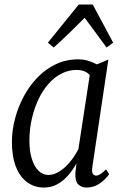

<svg xmlns="http://www.w3.org/2000/svg" viewBox="-20 -832 554 862"><path d="M395 -85.5Q391 -57.5 397.5 -50.5Q404 -43.5 411.5 -43.5Q420 -43.5 431.2 -50.8Q442.5 -58 456 -71.5L470 -50Q466 -43.5 452.5 -29Q439 -14.5 417.5 -2.2Q396 10 368 10Q346 10 331.2 -4.2Q316.5 -18.5 318.5 -56.5L323.5 -98.5Q305.5 -66.5 283.8 -42.2Q262 -18 235.8 -4Q209.5 10 176.5 10Q135 10 102.5 -13.5Q70 -37 51.8 -82.5Q33.5 -128 33.5 -194.5Q33.5 -246.5 47.5 -299.5Q61.5 -352.5 87.2 -400.2Q113 -448 149.2 -485.2Q185.5 -522.5 231.2 -544Q277 -565.5 329.5 -565.5Q355.5 -565.5 377 -558.8Q398.5 -552 415 -543L466.5 -564.5ZM383 -495Q372 -507 357.5 -512.5Q343 -518 323.5 -518Q287.5 -518 255.2 -501.2Q223 -484.5 196.8 -454.5Q170.5 -424.5 151.8 -384.2Q133 -344 122.5 -296.8Q112 -249.5 112 -199Q112 -155 122.5 -120.2Q133 -85.5 152.2 -66Q171.5 -46.5 197 -46.5Q217.5 -46.5 237.5 -57Q257.5 -67.5 275.5 -84.8Q293.5 -102 307.8 -122.5Q322 -143 332 -162.5ZM221 -618.5 195 -640.5 333.5 -811.5H396.5L488 -640.5L458.5 -618.5Q434.5 -652 409.8 -685Q385 -718 360 -752Q326.5 -718.5 292.8 -685.5Q259 -652.5 221 -618.5Z"/></svg>

Font: Merriweather 24pt SemiCondensed Light
Style: Italic
Weight: 300
Width: 4
Italic angle: -7.8°
Designer: Eben Sorkin
Foundry: Eben Sorkin
Version: Version 2.101